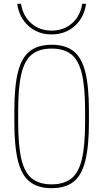

<svg xmlns="http://www.w3.org/2000/svg" viewBox="-20 -974 540 1004"><path d="M250 10Q179 10 136 -23.5Q93 -57 74 -133Q55 -209 55 -335V-395Q55 -522 74 -597.5Q93 -673 136 -706.5Q179 -740 250 -740Q322 -740 364.5 -706.5Q407 -673 426 -597.5Q445 -522 445 -395V-335Q445 -209 426 -133Q407 -57 364.5 -23.5Q322 10 250 10ZM250 -10Q315 -10 353.5 -41Q392 -72 408.5 -143Q425 -214 425 -335V-395Q425 -516 408.5 -587Q392 -658 353.5 -689Q315 -720 250 -720Q185 -720 146.5 -689Q108 -658 91.5 -587Q75 -516 75 -395V-335Q75 -214 91.5 -143Q108 -72 146.5 -41Q185 -10 250 -10ZM250 -794Q179 -794 129.5 -838Q80 -882 70 -954H90Q100 -890 143.5 -852Q187 -814 250 -814Q313 -814 356.5 -852Q400 -890 410 -954H430Q420 -882 370.5 -838Q321 -794 250 -794Z"/></svg>

Font: M PLUS 1 Code Thin
Style: Regular
Weight: 250
Designer: Coji Morishita
Foundry: UNDERFOREST DESIGN
Version: Version 1.002